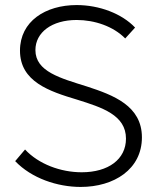

<svg xmlns="http://www.w3.org/2000/svg" viewBox="-20 -730 621 759"><path d="M299 9C431 9 541 -61 541 -187C541 -312 428 -354 324 -388C219 -421 120 -447 120 -532C120 -602 185 -651 283 -651C354 -651 428 -626 475 -578L514 -621C462 -676 373 -710 283 -710C160 -710 59 -646 59 -530C59 -407 175 -369 285 -336C384 -305 478 -275 478 -182C478 -100 408 -49 303 -49C220 -49 133 -81 79 -139L40 -93C105 -25 207 9 299 9Z"/></svg>

Font: Fixel Display Light
Style: Regular
Weight: 300
Designer: AlfaBravo + MacPaw
Foundry: Kyrylo Tkachov, Marchela Mozhyna, Serhii Makarenko, Maria Weinstein, Zakhar Kryvoshyya
Version: Version 1.211